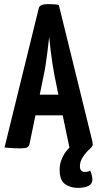

<svg xmlns="http://www.w3.org/2000/svg" viewBox="-20 -722 477 937"><path d="M360 195Q324 195 297.5 176.5Q271 158 271 106Q271 84 277.5 64.5Q284 45 294.5 28Q305 11 319 -1L286 -159H153L124 -19Q122 -9 114.5 -3.5Q107 2 73 2Q62 2 42 1Q22 0 2 -2L169 -681Q173 -702 214 -702Q228 -702 242.5 -701Q257 -700 267 -698L431 -31Q434 -19 431.5 -12Q429 -5 420 3Q401 20 385.5 42.5Q370 65 370 90Q370 103 376 110Q382 117 395 117Q403 117 409 115.5Q415 114 420 110Q425 121 428 133.5Q431 146 431 154Q431 176 411 185.5Q391 195 360 195ZM174 -260H265L246 -353Q241 -380 236 -411.5Q231 -443 227 -477Q223 -511 220 -542Q217 -511 212.5 -477Q208 -443 203.5 -411.5Q199 -380 193 -353Z"/></svg>

Font: Yanone Kaffeesatz
Style: Bold
Weight: 700
Designer: Yanone (Cyrillic: Daniel Pouzeot, Huerta Tipografica, and Cyreal)
Foundry: Yanone
Version: Version 2.003